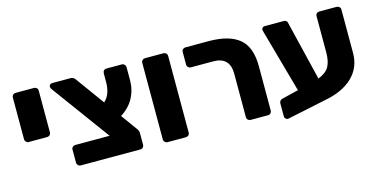

<svg xmlns="http://www.w3.org/2000/svg" viewBox="-66 -888 2473 1261"><g transform="rotate(-15 1171.0 -257.5)"><path d="M55 -262V-546Q55 -557 62.5 -564Q70 -571 80 -571H205Q216 -571 223.5 -564Q231 -557 231 -546V-262Q231 -251 223.5 -244Q216 -237 205 -237H80Q70 -237 62.5 -244.5Q55 -252 55 -262Z M710 -245 787 -139Q801 -123 801 -106V-25Q801 -15 794 -7.5Q787 0 776 0H370Q360 0 352.5 -7.5Q345 -15 345 -25V-114Q345 -125 352.5 -132Q360 -139 370 -139H604L314 -535Q308 -545 308 -551Q308 -560 314.5 -565.5Q321 -571 330 -571H454Q474 -571 486 -553L626 -360Q673 -401 673 -488V-544Q673 -556 680 -563.5Q687 -571 698 -571H803Q813 -571 820.5 -563Q828 -555 828 -544V-458Q828 -391 798 -336Q768 -281 710 -245Z M935 -25V-546Q935 -557 942.5 -564Q950 -571 960 -571H1085Q1096 -571 1103.5 -564Q1111 -557 1111 -546V-25Q1111 -14 1103.5 -7Q1096 0 1085 0H960Q950 0 942.5 -7.5Q935 -15 935 -25Z M1500 -25V-321Q1500 -435 1387 -435H1235Q1225 -435 1217.5 -442.5Q1210 -450 1210 -460V-546Q1210 -557 1217.5 -564Q1225 -571 1235 -571H1393Q1532 -571 1600.5 -514Q1669 -457 1669 -327V-25Q1669 -15 1662 -7.5Q1655 0 1644 0H1526Q1515 0 1507.5 -7Q1500 -14 1500 -25Z M2289 -546V-250Q2289 -151 2220 -85.5Q2151 -20 2026 2L1769 56Q1758 58 1750 51Q1742 44 1742 33V-54Q1742 -64 1748 -71.5Q1754 -79 1765 -81L1876 -108L1758 -531Q1753 -548 1753 -551Q1753 -559 1759 -565Q1765 -571 1773 -571H1904Q1913 -571 1919 -566.5Q1925 -562 1927 -556L2026 -147Q2080 -168 2100 -203.5Q2120 -239 2120 -300V-546Q2120 -557 2127 -564Q2134 -571 2145 -571H2263Q2274 -571 2281.5 -564Q2289 -557 2289 -546Z"/></g></svg>

Font: Rubik
Style: Regular
Weight: 700
Designer: Hubert & Fischer
Foundry: Hubert & Fischer
Version: Version 1.100